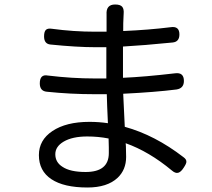

<svg xmlns="http://www.w3.org/2000/svg" viewBox="-20 -801 944 854"><path d="M369 33Q264 33 208.5 -4Q153 -41 153 -111Q153 -178 213 -218Q274 -259 378 -259Q420 -259 460 -253Q456 -336 455 -382Q428 -382 401 -382Q293 -382 188 -393Q157 -396 157 -430Q157 -472 193 -465Q300 -452 401 -452Q427 -452 453 -452V-466V-591Q429 -591 405 -591Q322 -591 204 -603Q176 -606 176 -639Q176 -660 184 -668Q192 -676 211 -673Q307 -660 404 -660Q429 -660 454 -660V-723Q454 -730 454 -736Q451 -781 492 -781Q515 -781 523.5 -771Q532 -761 530 -739Q530 -736 529.5 -728.5Q529 -721 529 -717Q528 -705 528 -663Q643 -668 739 -680Q778 -686 778 -648Q778 -615 748 -612Q618 -599 527 -594V-530V-466V-455Q622 -459 759 -475Q798 -480 798 -441Q798 -408 765 -403Q670 -391 528 -384Q529 -356 532 -300Q534 -257 535 -237Q669 -200 796 -102Q810 -92 809 -81Q809 -73 797 -55Q785 -36 772.5 -32.5Q760 -29 744 -43Q643 -127 539 -164Q539 -160 540 -151Q541 -115 541 -103Q541 -46 503 -10Q457 33 369 33ZM361 -36Q464 -36 464 -120Q464 -127 464 -145Q463 -170 463 -185Q417 -194 368 -194Q302 -194 263 -171Q226 -149 226 -115Q226 -79 258 -59Q292 -36 361 -36Z"/></svg>

Font: GenSenRounded JP R
Style: Regular
Weight: 400
Version: Version 1.501;PS 1;hotconv 16.6.51;makeotf.lib2.5.65220